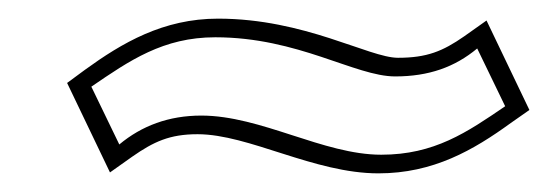

<svg xmlns="http://www.w3.org/2000/svg" viewBox="-20 -412 588 206"><path d="M52 -323 98 -227 122 -244C145 -260 162 -268 192 -268C247 -268 317 -226 386 -226C445 -226 488 -251 528 -280L548 -294L502 -390L478 -373C455 -357 438 -350 407 -350C376 -350 307 -392 214 -392C155 -392 111 -366 71 -337ZM78 -319C119 -347 155 -372 211 -372C300 -372 361 -330 404 -330C440 -330 468 -340 492 -360L522 -298C481 -270 446 -246 389 -246C327 -246 260 -288 196 -288C161 -288 132 -277 108 -257Z"/></svg>

Font: Charger Pro
Style: OlObl
Weight: 900
Designer: Jasper
Foundry: Cannot Into Space Fonts
Version: Version 1.09